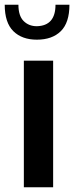

<svg xmlns="http://www.w3.org/2000/svg" viewBox="-38 -793 314 813"><path d="M63 -536H187V0H63ZM-18 -773H40Q40 -726 62 -704Q84 -682 118 -682Q197 -684 197 -773H256Q256 -697 219.5 -661Q183 -625 118 -625Q55 -625 18.5 -661Q-18 -697 -18 -773Z"/></svg>

Font: Exo SemiBold
Style: Regular
Weight: 600
Designer: Natanael Gama
Foundry: Natanael Gama
Version: Version 1.500